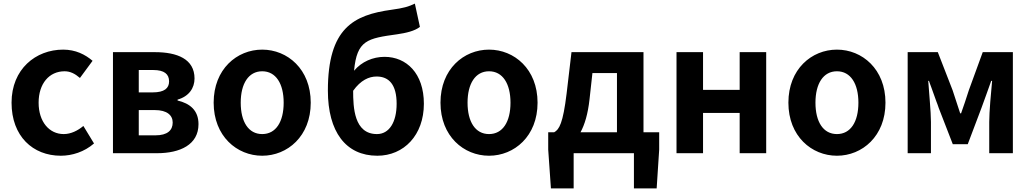

<svg xmlns="http://www.w3.org/2000/svg" viewBox="-20 -849 5712 1064"><path d="M317 14C379 14 447 -7 501 -54L442 -151C411 -125 373 -106 333 -106C253 -106 194 -174 194 -280C194 -385 252 -454 338 -454C369 -454 395 -441 423 -417L493 -512C452 -547 399 -574 330 -574C178 -574 44 -466 44 -280C44 -94 162 14 317 14Z M606 0H850C978 0 1080 -47 1080 -161C1080 -238 1032 -276 964 -292V-297C1028 -315 1058 -362 1058 -414C1058 -522 962 -560 838 -560H606ZM749 -337V-461H829C891 -461 917 -438 917 -398C917 -360 891 -337 826 -337ZM749 -99V-239H838C906 -239 937 -210 937 -170C937 -127 908 -99 841 -99Z M1433 14C1573 14 1702 -94 1702 -280C1702 -466 1573 -574 1433 -574C1293 -574 1164 -466 1164 -280C1164 -94 1293 14 1433 14ZM1433 -106C1357 -106 1314 -174 1314 -280C1314 -385 1357 -454 1433 -454C1509 -454 1552 -385 1552 -280C1552 -174 1509 -106 1433 -106Z M2071 14C2218 14 2329 -100 2329 -274C2329 -443 2232 -534 2111 -534C2046 -534 1984 -507 1942 -457C1958 -627 2016 -636 2181 -659C2229 -666 2278 -677 2307 -700L2279 -829C2244 -812 2216 -804 2150 -795C1940 -766 1797 -694 1797 -347C1797 -119 1896 14 2071 14ZM1937 -346C1979 -405 2025 -425 2067 -425C2137 -425 2178 -378 2178 -274C2178 -172 2137 -106 2069 -106C1942 -106 1937 -254 1937 -346Z M2690 14C2830 14 2959 -94 2959 -280C2959 -466 2830 -574 2690 -574C2550 -574 2421 -466 2421 -280C2421 -94 2550 14 2690 14ZM2690 -106C2614 -106 2571 -174 2571 -280C2571 -385 2614 -454 2690 -454C2766 -454 2809 -385 2809 -280C2809 -174 2766 -106 2690 -106Z M3159 0H3493V195H3619L3633 -20V-116H3546V-560H3147L3120 -331C3100 -166 3079 -131 3051 -116H3018V-20L3033 195H3159ZM3247 -299 3263 -444H3399V-116H3197C3220 -158 3238 -217 3247 -299Z M3729 0H3876V-223H4079V0H4226V-560H4079V-351H3876V-560H3729Z M4618 14C4758 14 4887 -94 4887 -280C4887 -466 4758 -574 4618 -574C4478 -574 4349 -466 4349 -280C4349 -94 4478 14 4618 14ZM4618 -106C4542 -106 4499 -174 4499 -280C4499 -385 4542 -454 4618 -454C4694 -454 4737 -385 4737 -280C4737 -174 4694 -106 4618 -106Z M5010 0H5139V-173C5139 -230 5128 -339 5124 -401H5128C5132 -390 5136 -377 5141 -365L5169 -287C5174 -275 5178 -263 5182 -251L5260 -50H5343L5419 -251C5435 -297 5457 -353 5473 -401H5478C5472 -339 5462 -230 5462 -173V0H5593V-560H5426L5349 -349C5335 -303 5320 -262 5306 -221H5301C5288 -262 5274 -303 5259 -349L5177 -560H5010Z"/></svg>

Font: DAIFUKU Sans JP
Style: Bold
Weight: 700
Designer: Original font ‘Source Han Sans JP’ : Ryoko NISHIZUKA  (kana, bopomofo & ideographs); Paul D. Hunt (Latin, Greek & Cyrill
Foundry: Daifuku
Version: Version 1.001